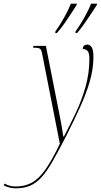

<svg xmlns="http://www.w3.org/2000/svg" viewBox="-154 -786 549 1046"><path d="M-68 240Q-84 240 -103 235.5Q-122 231 -134 223L-129 214Q-118 221 -102.5 225.5Q-87 230 -69 230Q-18 230 20.5 208.5Q59 187 94.5 136Q130 85 172 -3L77 -486Q72 -515 64 -520.5Q56 -526 36 -526H26L28 -536H96L168 -172Q175 -138 180.5 -107.5Q186 -77 191 -42H194Q224 -99 256.5 -166.5Q289 -234 311 -309.5Q333 -385 333 -466Q333 -499 322.5 -509Q312 -519 297 -519Q297 -543 323 -543Q336 -543 345.5 -528.5Q355 -514 355 -475Q355 -410 334.5 -340.5Q314 -271 280.5 -198Q247 -125 208 -48Q166 34 134.5 89.5Q103 145 73.5 178Q44 211 10.5 225.5Q-23 240 -68 240ZM258 -615Q282 -649 305.5 -690.5Q329 -732 342 -766H375L373 -758Q362 -741 344 -713.5Q326 -686 305.5 -657Q285 -628 266 -606H257ZM148 -615Q172 -649 195.5 -690.5Q219 -732 232 -766H265L263 -758Q252 -741 234 -713Q216 -685 195.5 -656Q175 -627 156 -606H147Z"/></svg>

Font: Noto Serif Display ExtraCondensed Thin
Style: Italic
Weight: 100
Width: 2
Italic angle: -12°
Designer: Monotype Design Team
Foundry: Monotype Imaging Inc.
Version: Version 2.009